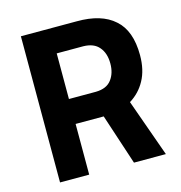

<svg xmlns="http://www.w3.org/2000/svg" viewBox="-103 -785 827 878"><g transform="rotate(-15 310.0 -346.0)"><path d="M345 -240 424 0H575L478 -272Q525 -301 551 -349Q578 -398 578 -468Q578 -584 516 -638Q455 -693 338 -692H74V0H212V-240ZM437 -466Q437 -420 414 -390Q391 -359 340 -358H212V-574H338Q388 -573 412 -544Q437 -515 437 -466Z"/></g></svg>

Font: RazerF5
Style: Bold
Weight: 700
Foundry: Razer Inc.
Version: Version 1.000;PS 001.001;hotconv 1.0.56